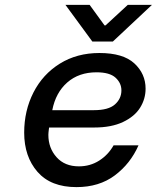

<svg xmlns="http://www.w3.org/2000/svg" viewBox="-20 -763 642 786"><path d="M79 -220Q79 -310 117 -384.5Q155 -459 225 -502.5Q295 -546 387 -546Q484 -546 530 -503.5Q576 -461 576 -400Q576 -358 553.5 -322Q531 -286 483.5 -263.5Q436 -241 366 -241H181L180 -234Q178 -218 178 -211Q178 -157 211.5 -119.5Q245 -82 303 -82Q349 -82 386 -105.5Q423 -129 445 -168H547Q514 -93 450 -45Q386 3 293 3Q188 3 133.5 -59.5Q79 -122 79 -220ZM365 -312Q424 -312 450.5 -335.5Q477 -359 477 -393Q477 -423 453 -445Q429 -467 375 -467Q303 -467 255.5 -425.5Q208 -384 194 -312ZM347 -743 408 -659H412L503 -743H602L442 -593H358L248 -743Z"/></svg>

Font: Be Vietnam Medium
Style: Italic
Weight: 500
Italic angle: -9.444°
Designer: Gabriel Lam
Foundry: TypeRant
Version: Version 3.000